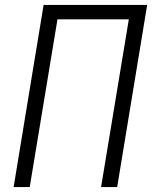

<svg xmlns="http://www.w3.org/2000/svg" viewBox="-20 -755 640 775"><path d="M35 0 156 -735H574L453 0H388L500 -677H212L100 0Z"/></svg>

Font: Iosevka Light Extended
Style: Italic
Weight: 300
Width: 7
Italic angle: -9°
Monospace: yes
Designer: Belleve Invis
Foundry: Belleve Invis
Version: Version 32.5.0; ttfautohint (v1.8.4)